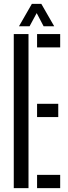

<svg xmlns="http://www.w3.org/2000/svg" viewBox="-20 -977 355 997"><path d="M51.5 0V-800H128V0ZM172.5 -731V-800H292.5V-731ZM172.5 -369V-438H282.5V-369ZM172.5 0V-69H292.5V0ZM78.5 -840.5 145.5 -957H194.5L261.5 -840.5H206.5L170.5 -909L133.5 -840.5Z"/></svg>

Font: Big Shoulders Stencil Display Medium
Style: Regular
Weight: 500
Designer: Patric King
Foundry: XO Type Co
Version: Version 1.000